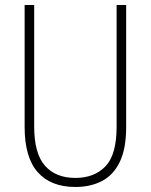

<svg xmlns="http://www.w3.org/2000/svg" viewBox="-20 -734 600 764"><path d="M482 -228Q482 -142 456.5 -89.5Q431 -37 385.5 -13.5Q340 10 280 10Q182 10 130 -49Q78 -108 78 -229V-714H116V-231Q116 -123 159 -74.5Q202 -26 280 -26Q355 -26 399.5 -72Q444 -118 444 -229V-714H482Z"/></svg>

Font: Noto Sans Lao Looped Condensed ExtraLight
Style: Regular
Weight: 200
Width: 3
Designer: Mark Frömberg, Ben Mitchell
Foundry: The Fontpad Ltd
Version: Version 1.002; ttfautohint (v1.8.4.7-5d5b)